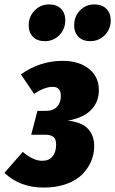

<svg xmlns="http://www.w3.org/2000/svg" viewBox="-42 -824 517 862"><path d="M159.2 -639.2Q125.5 -639.2 106.2 -658.4Q86.9 -677.7 86.9 -710Q86.9 -750 113.8 -777.1Q140.6 -804.2 178.2 -804.2Q212.4 -804.2 231.7 -784.9Q251 -765.6 251 -732.9Q251 -692.9 224.4 -666Q197.8 -639.2 159.2 -639.2ZM362.8 -639.2Q329.6 -639.2 310.3 -658.7Q291 -678.2 291 -710Q291 -750.5 317.1 -777.3Q343.3 -804.2 381.8 -804.2Q415.5 -804.2 435.3 -784.7Q455.1 -765.1 455.1 -732.9Q455.1 -692.9 428.2 -666Q401.4 -639.2 362.8 -639.2ZM238.8 -550.8Q313 -550.8 357.4 -514.9Q401.9 -479 401.9 -419.9Q401.9 -366.7 367.2 -330.8Q332.5 -294.9 262.2 -282.2Q323.2 -276.4 352.1 -246.6Q380.9 -216.8 380.9 -168Q380.9 -133.3 367.7 -101.3Q354.5 -69.3 328.1 -42Q301.8 -14.6 256.8 1.7Q211.9 18.1 153.8 18.1Q47.4 18.1 -22 -47.9L60.1 -142.1Q107.4 -102.1 147 -102.1Q178.2 -102.1 194.1 -121.8Q210 -141.6 210 -175.8Q210 -199.7 197.8 -209.5Q185.5 -219.2 160.2 -219.2H98.1L126 -326.2H164.1Q196.8 -326.2 213.9 -344.5Q231 -362.8 231 -393.1Q231 -434.1 194.8 -434.1Q158.7 -434.1 110.8 -402.8L51.8 -490.2Q137.7 -550.8 238.8 -550.8Z"/></svg>

Font: Fira Sans Compressed ExtraBold
Style: Italic
Weight: 800
Width: 3
Italic angle: -8°
Designer: Carrois Corporate & Edenspiekermann AG
Foundry: Carrois Corporate GbR & Edenspiekermann AG
Version: Version 4.203;PS 004.203;hotconv 1.0.88;makeotf.lib2.5.64775